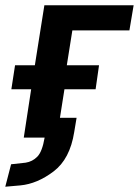

<svg xmlns="http://www.w3.org/2000/svg" viewBox="-37 -521 526 727"><path d="M-17 186 5 101 60 95Q86 91 104.5 72Q123 53 132 0H53L81 -183H6L20 -274H95L131 -501H469L453 -406H237L216 -274H338L325 -183H207L190 -75H253L244 -21Q228 81 166 128Q104 175 40 181Z"/></svg>

Font: Nunito Sans 7pt Condensed
Style: Bold Italic
Weight: 700
Width: 3
Italic angle: -9°
Designer: Vernon Adams
Foundry: Vernon Adams
Version: Version 3.101;gftools[0.9.27]